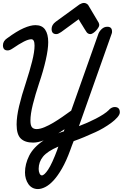

<svg xmlns="http://www.w3.org/2000/svg" viewBox="-45 -924 835 1306"><path d="M394 -45Q383 -38 372.5 -31Q362 -24 351 -17Q358 -20 365.5 -22.5Q373 -25 381 -28L389 -30Q390 -35 394 -45ZM625 -696Q632 -713 648 -727.5Q664 -742 685 -742Q717 -742 717 -710Q717 -708 717 -704Q717 -700 715 -696L492 -66Q521 -77 550.5 -90Q580 -103 607 -117Q634 -131 657.5 -146Q681 -161 697 -177H696Q715 -196 735 -196Q770 -196 770 -160Q770 -145 753.5 -126Q737 -107 712 -88.5Q687 -70 658 -53Q629 -36 604 -25Q562 -6 527.5 8.5Q493 23 456 36Q450 52 444 66.5Q438 81 433 97Q406 171 377 221.5Q348 272 319.5 303Q291 334 263.5 348Q236 362 213 362Q192 362 175.5 353Q159 344 148 328Q137 312 131 292Q125 272 125 249Q125 192 153.5 135Q182 78 252 31Q233 38 215 42Q197 46 180 46Q125 46 96.5 18.5Q68 -9 68 -77Q68 -131 85 -202.5Q102 -274 131 -361Q157 -441 173.5 -506.5Q190 -572 190 -614Q190 -657 168 -657Q149 -657 118 -641.5Q87 -626 39 -593L40 -594Q22 -581 7 -581Q-25 -581 -25 -616Q-25 -645 5 -665L4 -664Q69 -712 116 -732.5Q163 -753 196 -753Q241 -753 262 -722.5Q283 -692 283 -637Q283 -589 266 -514.5Q249 -440 221 -358Q195 -280 178.5 -214Q162 -148 162 -103Q162 -71 172.5 -58.5Q183 -46 204 -46Q227 -46 257 -58.5Q287 -71 318 -89.5Q349 -108 378.5 -128.5Q408 -149 430 -165Q434 -168 435 -168.5Q436 -169 439 -171ZM352 73Q277 105 247.5 141.5Q218 178 218 225Q218 242 224 255.5Q230 269 240 269Q256 269 282.5 229.5Q309 190 346 91L345 92ZM371 -706Q362 -700 353.5 -696Q345 -692 338 -692Q306 -692 306 -727Q306 -755 334 -776L496 -894Q513 -904 526 -904Q541 -904 554 -891L626 -770Q629 -764 629.5 -759.5Q630 -755 630 -753Q630 -746 623.5 -735.5Q617 -725 608 -715.5Q599 -706 588.5 -699Q578 -692 570 -692Q551 -692 541 -710Q533 -722 527 -732Q521 -742 515.5 -751Q510 -760 503.5 -770Q497 -780 490 -793Z"/></svg>

Font: Discipuli Britannica Bold
Style: Regular
Weight: 700
Designer: Peter Wiegel
Foundry: Peter Wiegel
Version: Version 0.001 2009